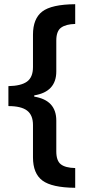

<svg xmlns="http://www.w3.org/2000/svg" viewBox="-20 -735 415 914"><path d="M338 159Q227 158 182 124.5Q137 91 137 14V-140Q137 -187 109 -208.5Q81 -230 20 -230V-325Q80 -326 108.5 -346.5Q137 -367 137 -416V-570Q137 -646 181 -680Q225 -714 338 -715V-621Q294 -620 271 -603.5Q248 -587 248 -542V-395Q248 -298 143 -281V-275Q248 -258 248 -161V-14Q248 30 269.5 47Q291 64 338 65Z"/></svg>

Font: Noto Sans Gujarati SemiCondensed SemiBold
Style: Regular
Weight: 600
Width: 4
Designer: Jelle Bosma - Monotype Design Team, Universal Thirst
Foundry: Monotype Imaging Inc.
Version: Version 2.106; ttfautohint (v1.8.4.7-5d5b)